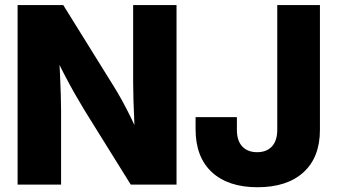

<svg xmlns="http://www.w3.org/2000/svg" viewBox="-20 -748 1367 778"><path d="M51.3 0V-727.5H236.3L441.4 -397.5Q456.5 -373.5 474.4 -341.1Q492.2 -308.6 511 -270.3Q529.8 -231.9 547.9 -190.4L529.3 -164.1Q526.9 -202.1 524.4 -249.8Q522 -297.4 520.8 -341.8Q519.5 -386.2 519.5 -414.6V-727.5H695.3V0H509.8L321.8 -302.2Q303.2 -333 282.5 -369.1Q261.7 -405.3 239 -449.5Q216.3 -493.7 189.9 -546.4L217.3 -554.2Q220.7 -502 222.9 -453.1Q225.1 -404.3 226.3 -365.2Q227.5 -326.2 227.5 -302.2V0ZM1023.4 10.7Q904.8 10.7 838.6 -50.3Q772.5 -111.3 772.5 -224.6V-273.4H939.9V-222.2Q939.9 -177.7 961.7 -154.5Q983.4 -131.3 1022 -131.3Q1060.1 -131.3 1081.8 -154.5Q1103.5 -177.7 1103.5 -222.7V-727.5H1276.4V-222.2Q1276.4 -110.4 1209.7 -49.8Q1143.1 10.7 1023.4 10.7Z"/></svg>

Font: Inter 24pt ExtraBold
Style: Regular
Weight: 800
Designer: Rasmus Andersson
Foundry: rsms
Version: Version 4.001;git-66647c0bb